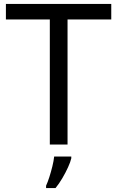

<svg xmlns="http://www.w3.org/2000/svg" viewBox="-20 -734 596 975"><path d="M323 0H233V-635H10V-714H545V-635H323ZM342 70Q338 88 325.5 115.5Q313 143 296.5 171Q280 199 262 221H214V209Q222 192 230.5 165.5Q239 139 246 110.5Q253 82 255 61H342Z"/></svg>

Font: Noto Sans Indic Siyaq Numbers
Style: Regular
Weight: 400
Designer: Monotype Design Team
Foundry: Monotype Imaging Inc.
Version: Version 2.002; ttfautohint (v1.8.4.7-5d5b)